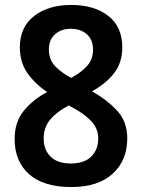

<svg xmlns="http://www.w3.org/2000/svg" viewBox="-20 -744 572 774"><path d="M267 -724Q360 -724 416.5 -680Q473 -636 473 -553Q473 -491 439.5 -448.5Q406 -406 351 -376Q411 -342 452 -298Q493 -254 493 -186Q493 -97 434 -43.5Q375 10 268 10Q155 10 97 -42Q39 -94 39 -183Q39 -252 75.5 -297Q112 -342 170 -373Q121 -406 90.5 -449.5Q60 -493 60 -553Q60 -635 117.5 -679.5Q175 -724 267 -724ZM265 -628Q227 -628 202 -606Q177 -584 177 -544Q177 -504 202 -477.5Q227 -451 267 -430Q306 -451 330.5 -477.5Q355 -504 355 -544Q355 -584 330 -606Q305 -628 265 -628ZM156 -185Q156 -141 183.5 -113Q211 -85 265 -85Q320 -85 348 -113Q376 -141 376 -186Q376 -226 347.5 -256Q319 -286 273 -310L257 -319Q208 -293 182 -261.5Q156 -230 156 -185Z"/></svg>

Font: Noto Sans Lao SemiCondensed SemiBold
Style: Regular
Weight: 600
Width: 4
Designer: Monotype Design Team
Foundry: Monotype Imaging Inc.
Version: Version 2.003; ttfautohint (v1.8.4.7-5d5b)